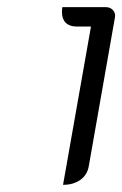

<svg xmlns="http://www.w3.org/2000/svg" viewBox="-20 -910 341 536"><path d="M234 -836H193Q174 -836 163.5 -846.5Q153 -857 153 -876Q153 -885 154 -890H276Q288 -890 295.5 -881.5Q303 -873 301 -862L228 -447Q224 -422 204.5 -408Q185 -394 156 -394Z"/></svg>

Font: K2D ExtraLight
Style: Italic
Weight: 275
Italic angle: -10°
Designer: Katatrad Aksorn Co.,Ltd.
Foundry: Cadson Demak Co.,Ltd.
Version: Version 1.000; ttfautohint (v1.6)